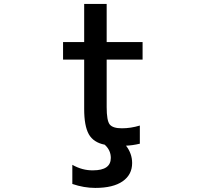

<svg xmlns="http://www.w3.org/2000/svg" viewBox="-20 -711 1040 950"><path d="M337.9 199.2V104.5Q387.7 132.8 440.4 131.8Q528.3 131.8 528.3 70.3Q528.3 32.2 498 4.9Q442.4 -5.9 419.4 -46.9Q396.5 -87.9 396.5 -171.9V-416H292V-502.9H396.5V-691.4H507.8V-502.9H685.5V-416H507.8V-180.7Q507.8 -114.3 522.9 -95.2Q538.1 -76.2 583 -76.2Q627 -76.2 671.9 -89.8V0Q634.8 8.8 603.5 9.8Q633.8 48.8 633.8 95.7Q633.8 153.3 586.9 186Q540 218.8 451.2 218.8Q395.5 218.8 337.9 199.2Z"/></svg>

Font: GenEi Gothic M SemiBold
Style: Regular
Weight: 500
Designer: o_tamon (Modified); [Source Han Sans]
Ryoko NISHIZUKA  (kana & ideographs); Paul D. Hunt (Latin, Greek & Cyrillic); Wenl
Version: Version 1.1a;Original Version 1.004